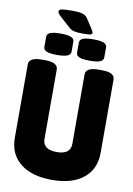

<svg xmlns="http://www.w3.org/2000/svg" viewBox="-109 -1094 807 1168"><g transform="rotate(10 295.0 -509.5)"><path d="M296 8Q171 8 100.5 -48.5Q30 -105 30 -205V-659Q30 -679 49 -690.5Q68 -702 110 -702H129Q171 -702 190 -690.5Q209 -679 209 -659V-230Q209 -164 296 -164Q381 -164 381 -230V-659Q381 -679 400 -690.5Q419 -702 461 -702H480Q522 -702 541 -690.5Q560 -679 560 -659V-205Q560 -105 490.5 -48.5Q421 8 296 8ZM397 -746Q352 -746 332.5 -754.5Q313 -763 313 -780V-844Q313 -861 332.5 -869.5Q352 -878 397 -878Q442 -878 461.5 -869.5Q481 -861 481 -844V-780Q481 -763 461.5 -754.5Q442 -746 397 -746ZM195 -746Q151 -746 131 -754.5Q111 -763 111 -780V-844Q111 -861 131 -869.5Q151 -878 195 -878Q239 -878 259 -869.5Q279 -861 279 -844V-780Q279 -763 259 -754.5Q239 -746 195 -746ZM333 -901Q294 -901 275.5 -905Q257 -909 243 -921L185 -973Q169 -987 163.5 -995Q158 -1003 158 -1009Q158 -1020 176 -1023.5Q194 -1027 239 -1027Q285 -1027 305 -1020.5Q325 -1014 336 -997L372 -942Q385 -921 385 -915Q385 -909 376.5 -905Q368 -901 333 -901Z"/></g></svg>

Font: Asap Condensed Black
Style: Regular
Weight: 900
Width: 3
Designer: Pablo Cosgaya
Foundry: Omnibus-Type
Version: Version 3.001; ttfautohint (v1.8.4.7-5d5b)